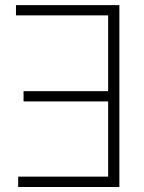

<svg xmlns="http://www.w3.org/2000/svg" viewBox="-20 -748 577 768"><path d="M457.5 -727.5V0H52.7V-41.5H412.6V-342.3H74.2V-383.3H412.6V-686.5H43.9V-727.5Z"/></svg>

Font: Inter Display Extra Light
Style: Regular
Weight: 200
Designer: Rasmus Andersson
Foundry: rsms
Version: Version 4.000;git-4fc901f